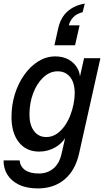

<svg xmlns="http://www.w3.org/2000/svg" viewBox="-34 -834 587 1069"><path d="M176 215Q114 215 71 194Q28 173 6.5 137.5Q-15 102 -14 59H75Q79 94 106 113Q133 132 182 132Q230 132 263.5 104Q297 76 309 21L336 -97L342 -87Q318 -40 276 -15Q234 10 184 10Q112 10 71 -42Q30 -94 30 -182Q30 -250 49 -310.5Q68 -371 102 -418.5Q136 -466 180 -493Q224 -520 274 -520Q316 -520 347 -503Q378 -486 396 -456Q414 -426 412 -385L405 -380L434 -510H525L406 22Q385 115 325.5 165Q266 215 176 215ZM224 -71Q254 -71 279 -87Q304 -103 323.5 -129.5Q343 -156 356 -188.5Q369 -221 375.5 -254Q382 -287 382 -315Q382 -374 356 -405.5Q330 -437 287 -437Q243 -437 207 -403Q171 -369 150.5 -314.5Q130 -260 130 -196Q130 -139 155 -105Q180 -71 224 -71ZM269 -582 291 -680Q305 -738 342.5 -771Q380 -804 438 -814L426 -766Q395 -759 375 -739Q355 -719 347 -686L313 -693H409L384 -582Z"/></svg>

Font: Instrument Sans SemiCondensed Medium
Style: Italic
Weight: 500
Width: 4
Italic angle: -13°
Designer: Rodrigo Fuenzalida
Foundry: fragTYPE
Version: Version 1.000;gftools[0.9.28]